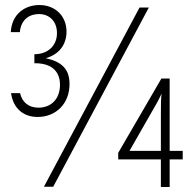

<svg xmlns="http://www.w3.org/2000/svg" viewBox="-20 -744 774 765"><path d="M130 -278C202 -278 257 -330 257 -409C257 -467 228 -498 162 -512C213 -526 245 -564 245 -618C245 -681 199 -724 137 -724C80 -724 27 -689 23 -616H59C64 -668 99 -688 135 -688C178 -688 207 -658 207 -612C207 -562 171 -528 117 -528V-492C178 -493 219 -466 219 -406C219 -352 186 -315 133 -315C94 -315 68 -337 60 -373H24C33 -310 75 -278 130 -278ZM155 0H192L573 -714H536ZM621 1H656V-109H708V-143H656V-431H623L451 -135V-109H621ZM496 -143 608 -339 624 -371C621 -353 621 -323 621 -282V-143Z"/></svg>

Font: Kathrein 37 Thin Condensed
Style: Regular
Weight: 250
Width: 3
Designer: Lazydogs Typefoundry, based on Open Sans by Ascender Corporation
Foundry: Lazydogs Typefoundry
Version: Version 1.003;PS 001.003;hotconv 1.0.88;makeotf.lib2.5.64775